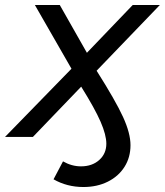

<svg xmlns="http://www.w3.org/2000/svg" viewBox="-63 -550 662 771"><path d="M325 -266Q401 -146 431 -80.5Q461 -15 461 33Q461 82 437 120Q413 158 370 179.5Q327 201 272 201Q206 201 152 170L190 98Q225 118 262 118Q307 118 335.5 92.5Q364 67 364 27Q364 -8 341 -61Q318 -114 263 -202L69 0H-43L224 -274L77 -530H177L286 -338L470 -530H579Z"/></svg>

Font: Montserrat Alternates Medium
Style: Italic
Weight: 500
Italic angle: -11.3°
Designer: Julieta Ulanovsky
Foundry: Julieta Ulanovsky
Version: Version 7.200